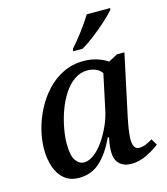

<svg xmlns="http://www.w3.org/2000/svg" viewBox="-115 -855 832 955"><g transform="rotate(-15 301.5 -378.0)"><path d="M175 10Q130 10 100.5 -14Q71 -38 56.5 -79.5Q42 -121 42 -173Q42 -220 55 -271.5Q68 -323 93 -371.5Q118 -420 154.5 -459.5Q191 -499 239 -522.5Q287 -546 345 -546Q382 -546 414.5 -535.5Q447 -525 468 -510L515 -535H553L485 -217Q483 -206 479 -185.5Q475 -165 472.5 -143Q470 -121 470 -108Q470 -57 503 -57Q519 -57 536 -64Q553 -71 571 -82L590 -50Q567 -31 526.5 -10.5Q486 10 444 10Q406 10 383.5 -11.5Q361 -33 361 -73Q361 -91 363 -107Q365 -123 370 -147H363Q328 -71 283 -30.5Q238 10 175 10ZM219 -58Q243 -58 269.5 -77.5Q296 -97 319.5 -130.5Q343 -164 361.5 -205Q380 -246 388 -288L425 -462Q414 -479 394 -487.5Q374 -496 352 -496Q314 -496 283 -474Q252 -452 228.5 -415.5Q205 -379 189.5 -335.5Q174 -292 166 -248.5Q158 -205 158 -170Q158 -109 175.5 -83.5Q193 -58 219 -58ZM308 -606 311 -619Q338 -649 368.5 -689.5Q399 -730 421 -766H542L539 -756Q523 -737 491.5 -708.5Q460 -680 424 -652Q388 -624 356 -606Z"/></g></svg>

Font: Noto Serif Medium
Style: Italic
Weight: 500
Italic angle: -12°
Designer: Monotype Design Team
Foundry: Monotype Imaging Inc.
Version: Version 2.014; ttfautohint (v1.8.4.7-5d5b)